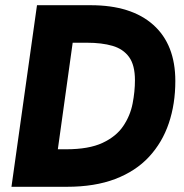

<svg xmlns="http://www.w3.org/2000/svg" viewBox="-20 -717 708 737"><path d="M24 0 122 -697H328Q484 -697 568.5 -621.5Q653 -546 653 -406Q653 -318 628 -244Q603 -170 552 -115Q501 -60 422.5 -30Q344 0 237 0ZM202 -144H234Q321 -144 373.5 -168.5Q426 -193 453 -233Q480 -273 489 -319.5Q498 -366 498 -409Q498 -467 475.5 -498Q453 -529 412 -541Q371 -553 313 -553H259Z"/></svg>

Font: Hanken Grotesk Black
Style: Italic
Weight: 900
Italic angle: -8°
Designer: Alfredo Marco Pradil
Foundry: Hanken Design Co.
Version: Version 3.013